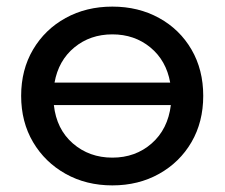

<svg xmlns="http://www.w3.org/2000/svg" viewBox="-20 -555 681 581"><path d="M320 6Q241 6 178.5 -29Q116 -64 80 -125Q44 -186 44 -265Q44 -344 80 -405Q116 -466 178.5 -500.5Q241 -535 320 -535Q399 -535 461.5 -500.5Q524 -466 559.5 -405Q595 -344 595 -265Q595 -186 559.5 -125Q524 -64 461.5 -29Q399 6 320 6ZM320 -78Q390 -78 439 -121Q488 -164 497 -237H143Q151 -164 200.5 -121Q250 -78 320 -78ZM145 -305H495Q483 -372 435 -411.5Q387 -451 320 -451Q253 -451 205 -411.5Q157 -372 145 -305Z"/></svg>

Font: Montserrat Medium
Style: Regular
Weight: 500
Designer: Julieta Ulanovsky
Foundry: Julieta Ulanovsky
Version: Version 9.000; ttfautohint (v1.8.4.7-5d5b)